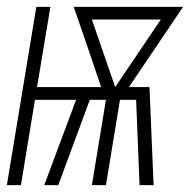

<svg xmlns="http://www.w3.org/2000/svg" viewBox="-32 -540 554 560"><path d="M-12 0 74 -520H115L76 -286H263L210 -442L183 -520H502L344 -286H404L416 0H375L365 -249H318L277 0H236L277 -249H230L138 0H97L190 -249H70L29 0ZM304 -286 437 -483H236Z"/></svg>

Font: Iosevka Curly Extralight
Style: Italic
Weight: 200
Italic angle: -9°
Monospace: yes
Designer: Belleve Invis
Foundry: Belleve Invis
Version: Version 22.1.2; ttfautohint (v1.8.4)